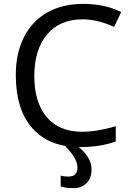

<svg xmlns="http://www.w3.org/2000/svg" viewBox="-20 -744 672 984"><path d="M357.9 220.2Q317.9 220.2 291 211.9V155.8Q308.1 161.1 330.1 161.1Q377 161.1 377 114.3Q377 67.4 312.5 3.4Q210 -14.6 146.5 -85.9Q61.5 -181.6 61 -357.9Q60.5 -468.3 101.6 -551.3Q142.6 -634.3 220.7 -679.2Q298.8 -724.1 407.7 -724.1Q517.1 -724.1 601.1 -682.1L564.9 -606Q479.5 -645 402.8 -645Q287.6 -645 221.7 -567.9Q155.8 -490.2 155.8 -354.5Q155.8 -218.8 219.7 -143.6Q283.7 -68.4 401.9 -68.8Q478 -68.8 573.2 -97.2V-19Q494.6 9.8 389.2 9.8Q386.2 9.8 383.8 9.8Q449.2 63.5 449.2 124Q449.2 168.5 423.8 194.3Q398.4 220.2 357.9 220.2Z"/></svg>

Font: NotoSans
Style: Regular
Weight: 400
Designer: Monotype Design team
Foundry: Monotype Imaging Inc.
Version: Version 1.04